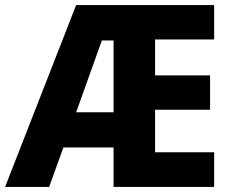

<svg xmlns="http://www.w3.org/2000/svg" viewBox="-22 -734 911 754"><path d="M819 0H424V-155H227L171 0H-2L277 -714H819V-579H587V-438H803V-303H587V-136H819ZM277 -293H424V-575H378Z"/></svg>

Font: Noto Sans Gujarati SemiCondensed ExtraBold
Style: Regular
Weight: 800
Width: 4
Designer: Jelle Bosma - Monotype Design Team, Universal Thirst
Foundry: Monotype Imaging Inc.
Version: Version 2.106; ttfautohint (v1.8.4.7-5d5b)